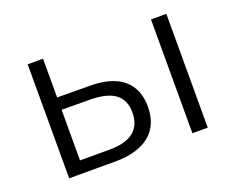

<svg xmlns="http://www.w3.org/2000/svg" viewBox="-90 -680 1023 834"><g transform="rotate(-20 421.0 -262.5)"><path d="M101 1H313C453 1 529 -61 529 -175C529 -284 459 -345 327 -346L172 -347V-526H101ZM309 -56H172V-290L309 -289C407 -287 457 -252 457 -174C457 -95 406 -56 309 -56ZM671 0H742V-526H671Z"/></g></svg>

Font: Chess Sans
Style: Regular
Weight: 400
Designer: Wolf Bōese
Foundry: Wolf Bōese
Version: Version 7.223;Glyphs 3.3 (3306)